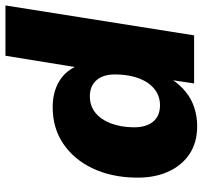

<svg xmlns="http://www.w3.org/2000/svg" viewBox="-52 -506 726 687"><g transform="rotate(90 310.5 -163.0)"><path d="M-13 180 94 -495H266L254 -414H251Q270 -444 296 -465Q322 -486 353.5 -496Q385 -506 419 -506Q478 -506 519.5 -478Q561 -450 583 -399.5Q605 -349 603 -282Q601 -197 569.5 -131Q538 -65 482 -27Q426 11 351 11Q297 11 258 -12.5Q219 -36 202 -80L209 -79L167 180ZM312 -122Q346 -122 370.5 -141.5Q395 -161 408.5 -196Q422 -231 423 -275Q424 -322 403.5 -347.5Q383 -373 344 -373Q311 -373 286.5 -353.5Q262 -334 248.5 -299.5Q235 -265 234 -220Q232 -173 253 -147.5Q274 -122 312 -122Z"/></g></svg>

Font: Nunito Sans 11pt Black
Style: Italic
Weight: 900
Italic angle: -9°
Version: Version 3.101;gftools[0.9.27]